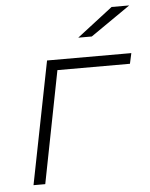

<svg xmlns="http://www.w3.org/2000/svg" viewBox="-50 -707 584 749"><g transform="rotate(-5 242.0 -333.0)"><path d="M467 -439H183L97 0H51L146 -480H476ZM415 -666H484L328 -558H275Z"/></g></svg>

Font: Montserrat Ace
Style: Light Italic
Weight: 300
Italic angle: -11.3°
Designer: Julieta Ulanovsky
Foundry: Julieta Ulanovsky
Version: Version 1